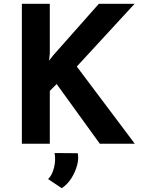

<svg xmlns="http://www.w3.org/2000/svg" viewBox="-20 -756 744 1010"><path d="M242 -474 238 -437 260 -465 500 -736H688L384 -406L689 0H505L278 -314L242 -278V0H95V-736H242ZM305 234 233 186Q255 165 264.5 124.5Q274 84 267 49L389 50Q395 78 385.5 113.5Q376 149 355.5 181.5Q335 214 305 234Z"/></svg>

Font: Josefin Sans Thin
Style: Bold
Weight: 700
Version: Version 2.000